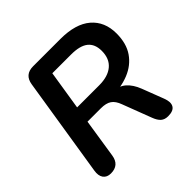

<svg xmlns="http://www.w3.org/2000/svg" viewBox="-180 -871 1046 1046"><g transform="rotate(-45 343.0 -348.5)"><path d="M102 8Q72 8 57.5 -12Q43 -32 49 -68L140 -641Q150 -705 215 -705H425Q542 -705 602.5 -653Q663 -601 663 -510Q663 -433 628.5 -383Q594 -333 533.5 -308.5Q473 -284 396 -285V-300H422Q469 -300 499 -273.5Q529 -247 547 -200L595 -75Q610 -36 597 -14Q584 8 543 8Q517 8 501.5 -5.5Q486 -19 475 -48L411 -216Q398 -252 376 -267Q354 -282 314 -282H211L176 -56Q166 8 102 8ZM262 -604 226 -377H396Q464 -377 501.5 -408.5Q539 -440 539 -500Q539 -552 507 -578Q475 -604 406 -604Z"/></g></svg>

Font: Nunito Variable Extra Light
Style: Italic
Weight: 200
Italic angle: -9°
Designer: Vernon Adams
Foundry: Vernon Adams
Version: Version 3.602